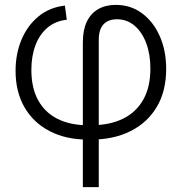

<svg xmlns="http://www.w3.org/2000/svg" viewBox="-20 -559 741 783"><path d="M317.9 204.1V-386.7Q317.9 -436.5 334 -470.5Q350.1 -504.4 380.4 -521.7Q410.6 -539.1 452.1 -539.1Q512.7 -539.1 558.8 -505.1Q605 -471.2 631.3 -412.1Q657.7 -353 657.7 -277.8Q657.7 -187.5 619.4 -123Q581.1 -58.6 512.2 -24.2Q443.4 10.3 352.1 10.3H338.4Q249 10.3 182.6 -24.2Q116.2 -58.6 79.8 -121.6Q43.5 -184.6 43.5 -270Q43.5 -339.8 67.9 -397.7Q92.3 -455.6 137.5 -492.4Q182.6 -529.3 244.6 -536.1L252.4 -478.5Q206.5 -473.6 174.1 -446.5Q141.6 -419.4 124.8 -374.8Q107.9 -330.1 107.9 -273.9Q107.9 -200.7 135.5 -150.4Q163.1 -100.1 214.8 -74.2Q266.6 -48.3 338.4 -48.3H352.1Q426.8 -48.3 480.7 -74.5Q534.7 -100.6 564 -152.1Q593.3 -203.6 593.3 -279.3Q593.3 -337.9 576.2 -383.3Q559.1 -428.7 528.3 -454.6Q497.6 -480.5 456.5 -480.5Q433.6 -480.5 416.7 -471.2Q399.9 -461.9 391.4 -443.6Q382.8 -425.3 382.8 -397.5V204.1Z"/></svg>

Font: Inter 24pt Light
Style: Regular
Weight: 300
Designer: Rasmus Andersson
Foundry: rsms
Version: Version 4.001;git-66647c0bb